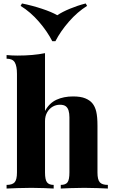

<svg xmlns="http://www.w3.org/2000/svg" viewBox="-20 -1089 655 1109"><path d="M240 -782V-448Q265 -494 306.5 -513Q348 -532 402 -532Q446 -532 472.5 -521Q499 -510 513 -493Q529 -474 536 -444Q543 -414 543 -363V-93Q543 -51 556.5 -36Q570 -21 603 -21V0Q584 -1 544.5 -2.5Q505 -4 467 -4Q427 -4 389 -2.5Q351 -1 331 0V-21Q359 -21 370 -36Q381 -51 381 -93V-411Q381 -434 376 -450.5Q371 -467 359.5 -475.5Q348 -484 326 -484Q303 -484 283.5 -472.5Q264 -461 252 -439.5Q240 -418 240 -390V-93Q240 -51 251.5 -36Q263 -21 290 -21V0Q272 -1 236 -2.5Q200 -4 162 -4Q122 -4 80.5 -2.5Q39 -1 18 0V-21Q51 -21 64.5 -36Q78 -51 78 -93V-662Q78 -707 65.5 -728.5Q53 -750 18 -750V-771Q50 -768 80 -768Q126 -768 166 -771.5Q206 -775 240 -782ZM475 -1069 483 -1055Q427 -1020 378.5 -964.5Q330 -909 300 -851H282Q253 -908 204.5 -964Q156 -1020 99 -1055L107 -1069Q166 -1057 222 -1038.5Q278 -1020 311 -1001Q339 -1020 383.5 -1038.5Q428 -1057 475 -1069Z"/></svg>

Font: Playfair Display ExtraBold
Style: Regular
Weight: 800
Designer: Claus Eggers Sørensen
Foundry: Claus Eggers Sørensen
Version: Version 1.203